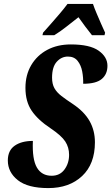

<svg xmlns="http://www.w3.org/2000/svg" viewBox="-20 -951 569 981"><path d="M227 10Q122 10 71 -30.5Q20 -71 20 -131Q20 -182 55 -206.5Q90 -231 148 -231Q144 -137 168.5 -95Q193 -53 244 -53Q286 -53 309.5 -85Q333 -117 333 -160Q333 -198 313.5 -228Q294 -258 239 -295Q174 -338 142 -385Q110 -432 110 -502Q110 -568 139.5 -618Q169 -668 221 -696Q273 -724 342 -724Q439 -724 484 -692Q529 -660 529 -615Q529 -572 500 -547.5Q471 -523 405 -523Q406 -554 400 -586Q394 -618 376.5 -640Q359 -662 327 -662Q294 -662 270 -635.5Q246 -609 246 -554Q246 -522 258 -500.5Q270 -479 294 -460.5Q318 -442 353 -419Q411 -380 438 -332Q465 -284 465 -224Q465 -113 399.5 -51.5Q334 10 227 10ZM200 -784Q217 -803 239.5 -828.5Q262 -854 285 -881Q308 -908 325 -931H455Q462 -910 473.5 -883Q485 -856 496.5 -829.5Q508 -803 517 -784L514 -771H450Q436 -788 415.5 -815.5Q395 -843 381 -863Q345 -835 316.5 -812.5Q288 -790 257 -771H197Z"/></svg>

Font: Noto Serif ExtraCondensed ExtraBold
Style: Italic
Weight: 800
Width: 2
Italic angle: -12°
Designer: Monotype Design Team
Foundry: Monotype Imaging Inc.
Version: Version 2.013